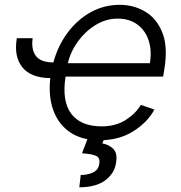

<svg xmlns="http://www.w3.org/2000/svg" viewBox="-20 -573 755 800"><path d="M50.1 -413.7H116.1Q109.4 -367.2 129.3 -340.2Q149.1 -313.2 202.4 -312.9Q221.9 -383.9 262.6 -438Q303.3 -492.2 358.8 -522.5Q414.4 -552.9 478.7 -552.9Q538 -552.9 585.9 -524Q633.9 -495 657 -435.7Q680 -376.4 664.8 -285.2L659.8 -253.9H253.2Q237.2 -151.3 277 -98.9Q316.8 -46.5 403.4 -46.5Q462 -46.5 503.6 -73Q545.1 -99.4 566.8 -136L623.2 -116.5Q596.2 -65 536.6 -26.8Q476.9 11.4 394.5 11.4Q321.7 11.4 272.9 -21.3Q224.1 -54 202.6 -112.4Q181.1 -170.8 189.6 -247.5Q107.2 -248.6 72.3 -293.7Q37.3 -338.8 50.1 -413.7ZM262.8 -309.7H604.4Q613.3 -362.2 599.4 -404.3Q585.6 -446.4 552.4 -470.9Q519.2 -495.4 470.2 -495.4Q421.9 -495.4 378.7 -469.1Q335.6 -442.8 304.9 -400.6Q274.1 -358.3 262.8 -309.7ZM348 -2.8H417.6L406.2 24.5Q431.5 28.4 451.2 46.5Q470.9 64.6 463.1 108Q456 150.9 417.3 179.2Q378.6 207.4 310.4 207.4L316.4 156.2Q345.9 155.9 367.7 145.6Q389.6 135.3 393.5 110.4Q398.1 84.9 381 76.7Q364 68.5 321.7 65.7Z"/></svg>

Font: Inter UI Light
Style: Italic
Weight: 300
Italic angle: 9.39999°
Designer: Rasmus Andersson
Foundry: rsms
Version: 3.2;8d6f07862